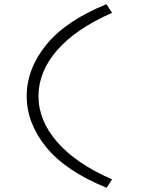

<svg xmlns="http://www.w3.org/2000/svg" viewBox="-20 -715 705 913"><path d="M487 178Q291 98 199 -16Q107 -130 107 -258Q107 -387 199.5 -501.5Q292 -616 486 -695L513 -654Q340 -578 251.5 -476Q163 -374 163 -258Q163 -141 253 -38.5Q343 64 513 138Z"/></svg>

Font: Lexend Zetta ExtraLight
Style: Regular
Weight: 250
Version: Version 1.007